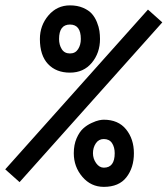

<svg xmlns="http://www.w3.org/2000/svg" viewBox="-40 -708 640 733"><path d="M356.4 5.4Q307.1 5.4 274.4 -33Q241.7 -71.3 241.7 -123Q241.7 -155.3 252.4 -179.9Q263.2 -204.6 277.6 -217.5Q292 -230.5 309.6 -238.5Q327.1 -246.6 338.1 -248.8Q349.1 -251 356 -251Q411.6 -251 441.4 -214.1Q471.2 -177.2 471.2 -123Q471.2 -67.9 442.6 -31.2Q414.1 5.4 356.4 5.4ZM314.9 -123Q314.9 -102.1 327.1 -85Q339.4 -67.9 356.4 -67.9Q397.9 -67.9 397.9 -123Q397.9 -146 387.7 -161.6Q377.4 -177.2 356 -177.2Q336.9 -177.2 325.9 -160.9Q314.9 -144.5 314.9 -123ZM185.5 -559.1Q185.5 -536.6 195.8 -520.3Q206.1 -503.9 227.1 -503.9Q247.6 -503.9 258.1 -520.3Q268.6 -536.6 268.6 -559.1Q268.6 -614.3 227.1 -614.3Q185.5 -614.3 185.5 -559.1ZM341.8 -559.1Q341.8 -505.9 310.5 -468.3Q279.3 -430.7 227.1 -430.7Q174.3 -430.7 143.3 -463.6Q112.3 -496.6 112.3 -559.1Q112.3 -610.8 145 -649.2Q177.7 -687.5 227.1 -687.5Q255.4 -687.5 277.1 -678.2Q298.8 -668.9 310.8 -655.3Q322.8 -641.6 330.1 -623.3Q337.4 -605 339.6 -589.8Q341.8 -574.7 341.8 -559.1ZM524.9 -671.4 579.6 -622.6 34.7 -12.7 -20 -61.5Z"/></svg>

Font: Anka/Coder Condensed
Style: Italic
Weight: 400
Width: 4
Italic angle: -12°
Monospace: yes
Version: Version 001.100